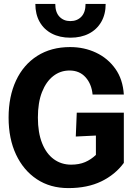

<svg xmlns="http://www.w3.org/2000/svg" viewBox="-20 -951 690 983"><path d="M330 12Q237 12 168.5 -33.5Q100 -79 62 -160Q24 -241 24 -349Q24 -457 62 -538.5Q100 -620 171 -665Q242 -710 339 -710Q411 -710 471.5 -681.5Q532 -653 570.5 -599Q609 -545 614 -467H454Q449 -521 418 -555.5Q387 -590 336 -590Q289 -590 252.5 -561.5Q216 -533 195 -479.5Q174 -426 174 -349Q174 -272 195.5 -218Q217 -164 255.5 -136Q294 -108 344 -108Q385 -108 415.5 -121Q446 -134 471 -158V-257L368 -252L373 -374H614V-117Q570 -57 499 -22.5Q428 12 330 12ZM340 -758Q286 -758 245.5 -779Q205 -800 183 -839Q161 -878 161 -931H263Q263 -888 284.5 -865.5Q306 -843 340 -843Q375 -843 396.5 -865.5Q418 -888 418 -931H521Q521 -878 498.5 -839Q476 -800 435.5 -779Q395 -758 340 -758Z"/></svg>

Font: Azeret Mono Thin SemiBold
Style: Regular
Weight: 600
Version: Version 1.002